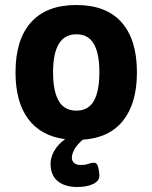

<svg xmlns="http://www.w3.org/2000/svg" viewBox="-20 -551 609 767"><path d="M289 196Q239 196 210.5 172.5Q182 149 182 103Q182 78 196.5 52Q211 26 240 5Q143 -8 92.5 -76Q42 -144 42 -262Q42 -393 104 -462Q166 -531 285 -531Q404 -531 465.5 -462Q527 -393 527 -262Q527 -139 472 -69.5Q417 0 311 7Q289 25 278 44.5Q267 64 267 79Q267 92 276 100Q285 108 302 108Q322 108 333 103.5Q344 99 355 99Q368 99 372.5 118Q377 137 377 151Q377 172 352 184Q327 196 289 196ZM285 -109Q333 -109 355 -148Q377 -187 377 -262Q377 -337 355 -375.5Q333 -414 285 -414Q192 -414 192 -262Q192 -187 214.5 -148Q237 -109 285 -109Z"/></svg>

Font: Asap
Style: Bold
Weight: 700
Designer: Pablo Cosgaya
Foundry: Omnibus-Type
Version: Version 3.001; ttfautohint (v1.8.3)